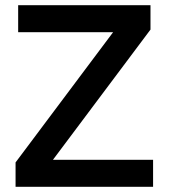

<svg xmlns="http://www.w3.org/2000/svg" viewBox="-20 -720 650 740"><path d="M40 -94 416 -596H50V-700H560V-606L184 -104H570V0H40Z"/></svg>

Font: .
Style: 
Weight: 500
Designer: A.Korolkova, Vitaly Kuzmin
Foundry: ParaType Ltd
Version: Version 1.000; Glyphs 3.2, build 3192.0